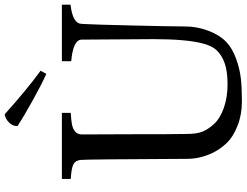

<svg xmlns="http://www.w3.org/2000/svg" viewBox="-134 -882 1031 802"><g transform="rotate(-90 381.0 -481.5)"><path d="M255 -923V-927Q255 -944 270 -959Q285 -974 304 -977Q410 -882 486 -827L473 -803Q430 -822 361 -860.5Q292 -899 255 -923ZM618 -356 616 -655Q616 -691 526 -699V-738H762V-702Q685 -693 682 -658L681 -640Q679 -612 675 -443Q671 -274 671 -223.5Q671 -173 653 -126Q635 -79 607.5 -52.5Q580 -26 537 -10.5Q494 5 454 9.5Q414 14 358.5 14Q303 14 257 -4Q211 -22 186 -47.5Q161 -73 144 -106Q118 -160 118 -214Q116 -639 113.5 -660Q111 -681 96 -689.5Q81 -698 34 -701V-738H310V-701Q278 -699 262 -696Q220 -687 220 -655L221 -390V-310Q222 -255 222 -214.5Q222 -174 232 -150Q242 -126 264.5 -101.5Q287 -77 331 -61.5Q375 -46 429 -46Q483 -46 516 -57.5Q549 -69 569.5 -89.5Q590 -110 600 -150Q618 -218 618 -356Z"/></g></svg>

Font: Prociono
Style: Regular
Weight: 400
Designer: Barry Schwartz
Foundry: The Crud Factory
Version: Version 2.301